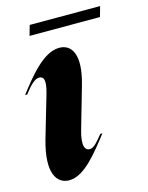

<svg xmlns="http://www.w3.org/2000/svg" viewBox="-102 -706 601 782"><g transform="rotate(-15 198.5 -314.5)"><path d="M8 -370H17C39 -398 60 -424 82 -424C99 -424 110 -410 94 -354L42 -176C2 -37 42 12 93 12C158 12 221 -73 272 -138H263C241 -111 224 -89 206 -89C187 -89 172 -108 193 -178L241 -345C279 -474 242 -520 192 -520C124 -520 59 -436 8 -370ZM88 -598H385L397 -641H100Z"/></g></svg>

Font: Nyght Serif Bold Italic
Style: Regular
Weight: 700
Italic angle: -16°
Designer: Maksym Kobuzan
Version: Version 0.410;Glyphs 3.1.2 (3151)